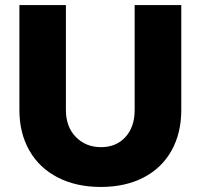

<svg xmlns="http://www.w3.org/2000/svg" viewBox="-20 -721 789 754"><path d="M377 -143.1Q436 -143.1 472.4 -182.6Q508.8 -222.2 508.8 -289.1V-701.2H691.9V-289.1Q691.9 -198.2 653.6 -129.6Q615.2 -61 543.7 -23.9Q472.2 13.2 376 13.2Q279.8 13.2 207.3 -23.9Q134.8 -61 95.5 -129.6Q56.2 -198.2 56.2 -289.1V-701.2H238.8V-289.1Q238.8 -223.1 277.8 -183.1Q316.9 -143.1 377 -143.1Z"/></svg>

Font: Argentum Sans
Style: Bold
Weight: 700
Designer: Julieta Ulanovsky (Modified by Cristiano Sobral)
Foundry: Julieta Ulanovsky
Version: Version 1.000; ttfautohint (v1.5.65-e2d9)